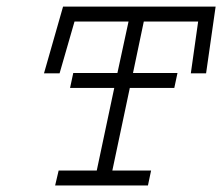

<svg xmlns="http://www.w3.org/2000/svg" viewBox="-20 -570 683 590"><path d="M173.8 -549.8H642.6L613.3 -344.7H566.4L588.9 -503.9H421.9L388.7 -345.7H525.4L515.6 -299.8H378.9L325.2 -45.9H444.3L434.6 0H149.4L160.2 -45.9H277.3L331.1 -299.8H195.3L205.1 -345.7H340.8L375 -503.9H209L163.1 -344.7H115.2Z"/></svg>

Font: Thabit-Oblique
Style: Oblique
Weight: 500
Designer: Regenerated by Nadim Shaikli
Foundry: MAK Alagha
Version: 0.01